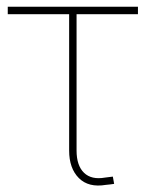

<svg xmlns="http://www.w3.org/2000/svg" viewBox="-20 -556 439 579"><path d="M299.3 1.5Q247.1 10.3 217.8 -19Q188.5 -48.3 188.5 -102.1V-513.2H3.4V-535.6H396V-513.2H210.9V-102.1Q210.9 -56.6 233.4 -34.9Q255.9 -13.2 296.9 -20.5Q302.7 -21 308.8 -22Q314.9 -22.9 320.3 -23.4L324.2 -1.5Q317.9 -0.5 311.8 0.2Q305.7 1 299.3 1.5Z"/></svg>

Font: Inter 20pt Thin
Style: Regular
Weight: 250
Version: Version 4.001;git-66647c0bb